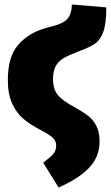

<svg xmlns="http://www.w3.org/2000/svg" viewBox="-20 -611 495 858"><path d="M173 116Q205 92 218 77Q231 62 231 40Q231 19 216.5 5Q202 -9 158 -32Q114 -55 84.5 -80Q55 -105 35 -147Q15 -189 15 -253Q15 -356 60 -409Q105 -462 179 -484Q188 -487 228.5 -498Q269 -509 285 -531.5Q301 -554 301 -591L455 -578Q455 -506 442 -469.5Q429 -433 405.5 -416.5Q382 -400 333 -382Q286 -364 264 -351Q242 -338 229.5 -316.5Q217 -295 217 -257Q217 -213 238 -187Q259 -161 315 -131Q353 -110 375.5 -92Q398 -74 411.5 -46.5Q425 -19 425 21Q425 88 380.5 136.5Q336 185 242 227Z"/></svg>

Font: Fira Sans Condensed Black
Style: Regular
Weight: 900
Width: 3
Designer: Carrois Corporate & Edenspiekermann AG
Foundry: Carrois Corporate GbR & Edenspiekermann AG
Version: Version 4.203